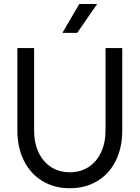

<svg xmlns="http://www.w3.org/2000/svg" viewBox="-20 -954 718 987"><path d="M69.3 -283.2V-707H155.3V-283.2Q155.3 -219.7 178.2 -170.9Q201.2 -122.1 242.7 -95.2Q284.2 -68.4 338.9 -68.4Q393.6 -68.4 435.1 -95.2Q476.6 -122.1 499.5 -170.9Q522.5 -219.7 522.5 -283.2V-707H608.4V-283.2Q608.4 -195.3 575.2 -127.9Q542 -60.5 480.5 -23.4Q418.9 13.7 338.9 13.7Q258.8 13.7 197.8 -23.4Q136.7 -60.5 103 -127.9Q69.3 -195.3 69.3 -283.2ZM479.5 -933.6H387.7L300.8 -785.2H377Z"/></svg>

Font: Wanted Sans Variable
Style: Regular
Weight: 400
Designer: Original Design by Kil Hyung-jin and Kang Hanbin, Wanted Lab, Inc; Hangeul from Source Han Sans by Jang Soo-young and Ka
Foundry: Wanted Lab, Inc.
Version: Version 1.003;Glyphs 3.2 (3227)